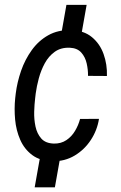

<svg xmlns="http://www.w3.org/2000/svg" viewBox="-20 -664 506 803"><path d="M342.3 -643.6 317.4 -502.9H232.9L257.8 -643.6ZM234.4 -20.5 209.5 119.6H125L149.9 -20.5ZM205.6 -63.5Q235.4 -63 257.6 -77.9Q279.8 -92.8 293.9 -116.7Q308.1 -140.6 314.9 -166.5L394 -167Q386.7 -119.6 360.1 -78.9Q333.5 -38.1 292.2 -13.4Q251 11.2 200.7 10.3Q147.9 9.3 114.7 -15.6Q81.5 -40.5 64.5 -79.6Q47.4 -118.7 43.2 -164.1Q39.1 -209.5 43.5 -252.4L45.9 -273.4Q51.8 -320.3 68.1 -367.7Q84.5 -415 112.8 -454.3Q141.1 -493.7 181.9 -516.6Q222.7 -539.6 277.3 -538.1Q330.6 -536.6 364.3 -508.8Q397.9 -481 413.3 -437.7Q428.7 -394.5 427.2 -346.2L348.1 -346.7Q348.6 -372.1 342.5 -398.9Q336.4 -425.8 319.8 -444.3Q303.2 -462.9 272 -464.4Q234.9 -465.8 209.2 -447.5Q183.6 -429.2 167.5 -399.7Q151.4 -370.1 142.3 -336.4Q133.3 -302.7 129.4 -273.4L127 -252.9Q124 -229 123 -197Q122.1 -165 128.4 -135Q134.8 -105 152.6 -84.7Q170.4 -64.5 205.6 -63.5Z"/></svg>

Font: Roboto Condensed
Style: Italic
Weight: 400
Italic angle: -12°
Designer: Christian Robertson
Foundry: Google
Version: Version 3.0